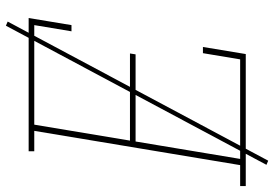

<svg xmlns="http://www.w3.org/2000/svg" viewBox="-169 -693 928 650"><g transform="rotate(-90 295.0 -368.0)"><path d="M-10 0V-19H61L177 -716H108V-735H559L535 -590H514L535 -716H198L144 -392H439L436 -373H141L82 -19H419L440 -145H461L437 0ZM76 76 62 70 533 -812 547 -806Z"/></g></svg>

Font: Iosevka Etoile Thin Oblique
Style: Regular
Weight: 100
Italic angle: -9°
Designer: Belleve Invis
Foundry: Belleve Invis
Version: Version 15.5.2; ttfautohint (v1.8.4)